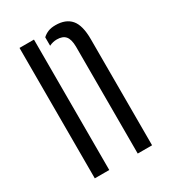

<svg xmlns="http://www.w3.org/2000/svg" viewBox="-154 -686 679 765"><g transform="rotate(-30 185.0 -303.5)"><path d="M252 0V-492.5Q251.5 -526 239 -540.5Q226.5 -555 200 -555Q181.5 -555 164.5 -546.5V-585.5Q176 -596 189.8 -601.5Q203.5 -607 223.5 -607Q270.5 -607 294.2 -579.5Q318 -552 318 -488V0ZM54.5 0V-600H121V0Z"/></g></svg>

Font: Big Shoulders Stencil Display
Style: Regular
Weight: 400
Designer: Patric King
Foundry: XO Type Co
Version: Version 1.000